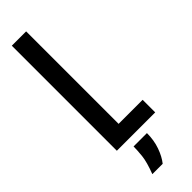

<svg xmlns="http://www.w3.org/2000/svg" viewBox="-286 -664 853 853"><g transform="rotate(-45 140.5 -237.5)"><path d="M34 0V-660H124V-79H275V0ZM72 185Q93 130 96.5 96.5Q100 63 100 39H184Q184 84 170.5 122Q157 160 137 185Z"/></g></svg>

Font: Bricolage Grotesque 96pt Condensed
Style: Regular
Weight: 400
Width: 3
Designer: Mathieu Triay
Foundry: Atelier Triay
Version: Version 1.001; ttfautohint (v1.8.4.7-5d5b);gftools[0.9.33.de